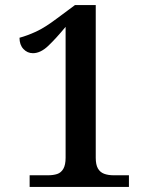

<svg xmlns="http://www.w3.org/2000/svg" viewBox="-20 -738 599 758"><path d="M97 0V-46H169Q190 -46 205.5 -51Q221 -56 230 -71.5Q239 -87 239 -115V-632Q201 -586 170.5 -557Q140 -528 110 -528Q88 -528 72.5 -544.5Q57 -561 57 -589Q87 -597 122 -613Q157 -629 206 -666L276 -718H358V-115Q358 -88 366.5 -73Q375 -58 391 -52Q407 -46 429 -46H489V0Z"/></svg>

Font: Noto Serif Bengali SemiBold
Style: Regular
Weight: 600
Version: Version 2.003